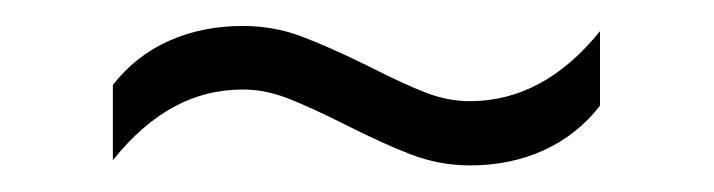

<svg xmlns="http://www.w3.org/2000/svg" viewBox="-20 -451 550 148"><path d="M245 -355.5Q218 -369 201 -375.5Q184 -382 167.5 -382Q138.5 -382 113.8 -368.5Q89 -355 67 -327.5V-385.5Q84.5 -408 110.2 -419.5Q136 -431 167 -431Q191 -431 212.2 -423Q233.5 -415 265 -399.5Q291.5 -386 308.5 -379.5Q325.5 -373 342 -373Q399 -373 442.5 -427V-369.5Q425 -347 399.2 -335.2Q373.5 -323.5 342.5 -323.5Q319 -323.5 297.2 -331.8Q275.5 -340 245 -355.5Z"/></svg>

Font: Encode Sans Condensed Light
Style: Regular
Weight: 300
Width: 3
Designer: Multiple Designers
Foundry: Impallari Type
Version: Version 2.000